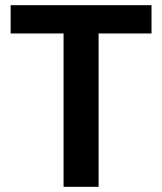

<svg xmlns="http://www.w3.org/2000/svg" viewBox="-20 -720 625 740"><path d="M225 0V-591H21V-700H564V-591H360V0Z"/></svg>

Font: DM Sans 28pt
Style: Bold
Weight: 700
Version: Version 4.004;gftools[0.9.30]